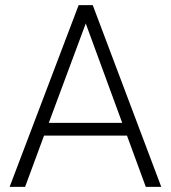

<svg xmlns="http://www.w3.org/2000/svg" viewBox="-20 -731 669 751"><path d="M476.6 -200.7H152.3L78.1 0H17.6L287.6 -710.9H342.8L610.8 0H550.3ZM170.9 -250.5H458L315.4 -639.2Z"/></svg>

Font: Roboto Web
Style: Light
Weight: 300
Designer: Google
Version: Version 1.200310; 2013